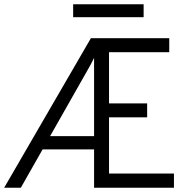

<svg xmlns="http://www.w3.org/2000/svg" viewBox="-28 -879 906 899"><path d="M-8.5 0 397.5 -700H764.5V-634.5H482.5V-395H661V-329.5H482.5V-66.5H786.5V0H412.5V-179.5H171.5L69.5 0ZM206.5 -241.5H412.5V-608Q405.5 -593 397 -577.5Q388.5 -562 380.5 -548ZM314.5 -798.5V-859H644.5V-798.5Z"/></svg>

Font: Overpass Light
Style: Regular
Weight: 300
Designer: Delve Withrington, Dave Bailey, Thomas Jockin
Foundry: Delve Fonts LLC
Version: Version 4.000; ttfautohint (v1.8.3)